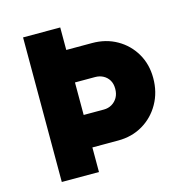

<svg xmlns="http://www.w3.org/2000/svg" viewBox="-104 -799 874 898"><g transform="rotate(-15 333.5 -350.0)"><path d="M86 0V-700H266V-591H391Q458 -591 510.8 -560.8Q563.7 -530.7 594.3 -478.3Q625 -426 625 -359.3Q625 -290.7 594.3 -236.2Q563.7 -181.7 510.8 -150.3Q458 -119 391 -119H266V0ZM266 -276.3H363.7Q385.3 -276.3 402.7 -286.5Q420 -296.7 430.2 -314.5Q440.3 -332.3 440.3 -356.7Q440.3 -381 430.2 -398Q420 -415 402.7 -424.3Q385.3 -433.7 363.7 -433.7H266Z"/></g></svg>

Font: Lexend Medium
Style: Regular
Weight: 500
Designer: Bonnie Shaver-Troup, Thomas Jockin
Foundry: Lexend
Version: Version 1.005